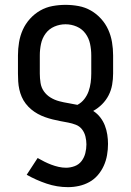

<svg xmlns="http://www.w3.org/2000/svg" viewBox="-20 -548 540 791"><path d="M260 223Q215 223 172 208.5Q129 194 90 172L135 103Q149 111 163 118Q177 125 191.5 130.5Q206 136 221.5 139.5Q237 143 252 143Q270 143 287.5 136.5Q305 130 316 115.5Q327 101 331.5 83Q336 65 336 47Q336 31 332 14.5Q328 -2 318 -15Q308 -28 292.5 -34Q277 -40 261 -43Q245 -46 229 -49Q213 -52 197 -56Q181 -60 165.5 -65.5Q150 -71 135.5 -79Q121 -87 108.5 -97.5Q96 -108 86 -121Q76 -134 69.5 -149Q63 -164 59.5 -180Q56 -196 55 -212.5Q54 -229 54 -245V-320Q54 -347 58.5 -374Q63 -401 74 -425.5Q85 -450 103.5 -470.5Q122 -491 145.5 -504.5Q169 -518 196 -523Q223 -528 250 -528Q277 -528 304 -523Q331 -518 354.5 -504.5Q378 -491 396.5 -470.5Q415 -450 426 -425.5Q437 -401 441.5 -374Q446 -347 446 -320V-245Q446 -222 442 -199Q438 -176 427.5 -155.5Q417 -135 400.5 -118.5Q384 -102 364 -91Q381 -80 393 -64.5Q405 -49 412 -31Q419 -13 422 6.5Q425 26 425 45Q425 68 421 91Q417 114 407.5 135Q398 156 383 173.5Q368 191 348 202Q328 213 305.5 218Q283 223 260 223ZM299 -116Q316 -125 327.5 -140Q339 -155 345 -172Q351 -189 353.5 -207.5Q356 -226 356 -245V-320Q356 -344 351 -367.5Q346 -391 332 -410Q318 -429 296 -438.5Q274 -448 250 -448Q226 -448 204 -438.5Q182 -429 168 -410Q154 -391 149 -367.5Q144 -344 144 -320V-245Q144 -226 147 -206.5Q150 -187 161 -171.5Q172 -156 188.5 -146Q205 -136 224 -131Q243 -126 262 -123Q281 -120 299 -116Z"/></svg>

Font: Iosevka Fixed Medium
Style: Regular
Weight: 500
Monospace: yes
Designer: Belleve Invis
Foundry: Belleve Invis
Version: Version 32.3.0